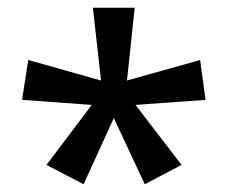

<svg xmlns="http://www.w3.org/2000/svg" viewBox="-20 -820 589 496"><path d="M328 -800H220L241 -612L53 -665L37 -562L217 -549L100 -394L196 -344L274 -515L354 -344L449 -394L330 -549L511 -562L497 -665L308 -612Z"/></svg>

Font: Noto Sans Malayalam Medium
Style: Regular
Weight: 500
Designer: Jelle Bosma - Monotype Design Team
Foundry: Monotype Imaging Inc.
Version: Version 2.104